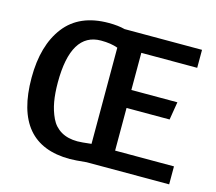

<svg xmlns="http://www.w3.org/2000/svg" viewBox="-99 -809 1054 939"><g transform="rotate(15 427.5 -340.0)"><path d="M830 0H412Q354 6 328 6Q45 6 45 -330Q45 -494 119 -590Q193 -686 341 -686Q389 -686 423 -677H815V-586H532V-398H765L750 -307H532V-91H830ZM342 -87Q362 -87 412 -93V-580Q377 -593 327 -593Q175 -593 175 -341Q175 -286 182.5 -243.5Q190 -201 207.5 -164Q225 -127 259 -107Q293 -87 342 -87Z"/></g></svg>

Font: Amaranth
Style: Regular
Weight: 400
Designer: Gesine Todt
Foundry: Gesine Todt
Version: Version 1.000